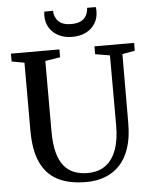

<svg xmlns="http://www.w3.org/2000/svg" viewBox="-63 -1012 849 1073"><g transform="rotate(-5 362.0 -476.0)"><path d="M378.5 8.5Q281 8.5 217.5 -24.5Q154 -57.5 122.5 -126.8Q91 -196 91 -304.5V-686L20 -699V-743H292V-699L208 -685.5V-292.5Q208 -221.5 220.5 -173.2Q233 -125 257 -95.8Q281 -66.5 314.5 -53.8Q348 -41 389.5 -41Q449.5 -41 489.8 -70.2Q530 -99.5 550.8 -156.2Q571.5 -213 571 -295L570.5 -685L488.5 -699V-743H711V-699L640.5 -686L639.5 -300Q639.5 -218.5 620.2 -160.2Q601 -102 565.8 -64.8Q530.5 -27.5 482.8 -9.5Q435 8.5 378.5 8.5ZM370.5 -806.5Q327.5 -806.5 294.8 -822.8Q262 -839 243.2 -868.8Q224.5 -898.5 224.5 -937.5Q224.5 -944 225 -949.5Q225.5 -955 226.5 -961H275.5Q275.5 -958 275.8 -953.8Q276 -949.5 276.5 -945Q280 -928 289.8 -912.8Q299.5 -897.5 319 -888Q338.5 -878.5 370.5 -878.5Q403 -878.5 422.5 -888Q442 -897.5 452 -912.8Q462 -928 464.5 -945Q466 -949.5 466 -953.8Q466 -958 466 -961H515Q516 -955 516.5 -949.5Q517 -944 517 -937.5Q517 -898.5 498.2 -868.8Q479.5 -839 446.8 -822.8Q414 -806.5 370.5 -806.5Z"/></g></svg>

Font: Merriweather 48pt Medium
Style: Regular
Weight: 500
Version: Version 2.100